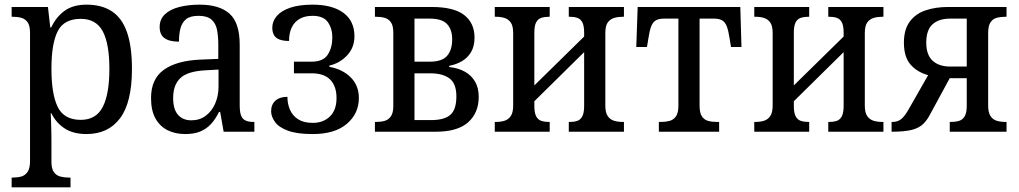

<svg xmlns="http://www.w3.org/2000/svg" viewBox="-20 -566 4378 825"><path d="M30 239V197H34Q55 197 71.5 192.5Q88 188 98.5 172.5Q109 157 109 127V-425Q109 -456 98.5 -470.5Q88 -485 71.5 -489.5Q55 -494 34 -494H30V-536H186L196 -448H200Q221 -493 257.5 -519.5Q294 -546 352 -546Q417 -546 460.5 -517.5Q504 -489 525.5 -428Q547 -367 547 -270Q547 -126 496 -58Q445 10 352 10Q295 10 258 -14Q221 -38 201 -79H198Q199 -62 199.5 -41.5Q200 -21 200.5 -1.5Q201 18 201 34V129Q201 159 211.5 173.5Q222 188 239 192.5Q256 197 275 197H283V239ZM327 -51Q393 -51 421.5 -106.5Q450 -162 450 -270Q450 -378 421.5 -431.5Q393 -485 327 -485Q255 -485 228 -432Q201 -379 201 -270Q201 -162 228 -106.5Q255 -51 327 -51Z M776 10Q733 10 700 -6.5Q667 -23 648 -57Q629 -91 629 -145Q629 -227 684.5 -266.5Q740 -306 844 -310L918 -313V-373Q918 -410 912.5 -438Q907 -466 888.5 -482Q870 -498 833 -498Q797 -498 779.5 -483.5Q762 -469 755.5 -444.5Q749 -420 749 -387Q708 -387 687 -402Q666 -417 666 -450Q666 -483 688.5 -504.5Q711 -526 750.5 -536Q790 -546 838 -546Q923 -546 966.5 -507Q1010 -468 1010 -373V-114Q1010 -86 1015.5 -70.5Q1021 -55 1034.5 -48.5Q1048 -42 1069 -42H1073V0H941L926 -85H921Q906 -54 886.5 -33Q867 -12 840.5 -1Q814 10 776 10ZM802 -49Q838 -49 864 -68.5Q890 -88 904.5 -121Q919 -154 919 -195V-267L864 -264Q786 -260 755 -230.5Q724 -201 724 -145Q724 -96 745 -72.5Q766 -49 802 -49Z M1324 10Q1256 10 1217 -4.5Q1178 -19 1161.5 -42Q1145 -65 1145 -88Q1145 -117 1163.5 -133.5Q1182 -150 1215 -150Q1215 -120 1226 -94.5Q1237 -69 1261 -53.5Q1285 -38 1324 -38Q1369 -38 1397.5 -65.5Q1426 -93 1426 -145Q1426 -195 1399.5 -223Q1373 -251 1319 -251H1243V-301H1319Q1369 -301 1388.5 -331.5Q1408 -362 1408 -405Q1408 -443 1389 -470.5Q1370 -498 1323 -498Q1290 -498 1267.5 -485Q1245 -472 1233.5 -448Q1222 -424 1222 -390Q1198 -390 1181.5 -396Q1165 -402 1157.5 -415Q1150 -428 1150 -447Q1150 -475 1169.5 -497.5Q1189 -520 1227.5 -533Q1266 -546 1323 -546Q1408 -546 1455.5 -511Q1503 -476 1503 -410Q1503 -362 1472 -328.5Q1441 -295 1395 -284V-279Q1453 -268 1487.5 -233Q1522 -198 1522 -145Q1522 -78 1470.5 -34Q1419 10 1324 10Z M1591 0V-42H1595Q1616 -42 1632.5 -46.5Q1649 -51 1659.5 -66Q1670 -81 1670 -110V-425Q1670 -456 1659.5 -470.5Q1649 -485 1632.5 -489.5Q1616 -494 1595 -494H1591V-536H1835Q1930 -536 1974.5 -501.5Q2019 -467 2019 -404Q2019 -368 2004.5 -343Q1990 -318 1965.5 -303.5Q1941 -289 1910 -283V-278Q1949 -274 1977.5 -258Q2006 -242 2021.5 -215Q2037 -188 2037 -150Q2037 -81 1991.5 -40.5Q1946 0 1853 0ZM1761 -50H1832Q1889 -50 1915 -72.5Q1941 -95 1941 -152Q1941 -207 1911.5 -229Q1882 -251 1828 -251H1761ZM1761 -301H1827Q1879 -301 1901 -326Q1923 -351 1923 -397Q1923 -439 1901 -462.5Q1879 -486 1827 -486H1761Z M2106 0V-42H2110Q2131 -42 2147.5 -47Q2164 -52 2174.5 -67Q2185 -82 2185 -112V-424Q2185 -455 2174.5 -469.5Q2164 -484 2147.5 -489Q2131 -494 2110 -494H2106V-536H2342V-494H2339Q2321 -494 2306.5 -489.5Q2292 -485 2284 -470.5Q2276 -456 2276 -425V-199L2490 -409V-425Q2490 -456 2482 -470.5Q2474 -485 2460 -489.5Q2446 -494 2428 -494H2424V-536H2661V-494H2656Q2636 -494 2619 -489Q2602 -484 2591.5 -469.5Q2581 -455 2581 -424V-112Q2581 -82 2591.5 -67Q2602 -52 2619 -47Q2636 -42 2656 -42H2661V0H2424V-42H2428Q2446 -42 2460 -46.5Q2474 -51 2482 -66Q2490 -81 2490 -111V-342L2276 -131V-111Q2276 -81 2284 -66Q2292 -51 2306.5 -46.5Q2321 -42 2339 -42H2342V0Z M2811 0V-42H2820Q2840 -42 2857 -46.5Q2874 -51 2884.5 -66Q2895 -81 2895 -112V-486H2833Q2811 -486 2798 -478.5Q2785 -471 2778 -452.5Q2771 -434 2766 -401L2760 -364H2714L2720 -536H3161L3166 -364H3121L3115 -401Q3110 -434 3103 -452.5Q3096 -471 3083 -478.5Q3070 -486 3048 -486H2986V-112Q2986 -81 2996 -66Q3006 -51 3023 -46.5Q3040 -42 3061 -42H3070V0Z M3221 0V-42H3225Q3246 -42 3262.5 -47Q3279 -52 3289.5 -67Q3300 -82 3300 -112V-424Q3300 -455 3289.5 -469.5Q3279 -484 3262.5 -489Q3246 -494 3225 -494H3221V-536H3457V-494H3454Q3436 -494 3421.5 -489.5Q3407 -485 3399 -470.5Q3391 -456 3391 -425V-199L3605 -409V-425Q3605 -456 3597 -470.5Q3589 -485 3575 -489.5Q3561 -494 3543 -494H3539V-536H3776V-494H3771Q3751 -494 3734 -489Q3717 -484 3706.5 -469.5Q3696 -455 3696 -424V-112Q3696 -82 3706.5 -67Q3717 -52 3734 -47Q3751 -42 3771 -42H3776V0H3539V-42H3543Q3561 -42 3575 -46.5Q3589 -51 3597 -66Q3605 -81 3605 -111V-342L3391 -131V-111Q3391 -81 3399 -66Q3407 -51 3421.5 -46.5Q3436 -42 3454 -42H3457V0Z M3811 0V-42H3814Q3839 -42 3854.5 -56Q3870 -70 3887 -101L3968 -243Q3921 -256 3892.5 -288.5Q3864 -321 3864 -383Q3864 -439 3889 -473Q3914 -507 3957 -521.5Q4000 -536 4053 -536H4305V-494H4301Q4280 -494 4263 -489.5Q4246 -485 4236 -470Q4226 -455 4226 -424V-112Q4226 -83 4236 -67.5Q4246 -52 4263 -47Q4280 -42 4301 -42H4305V0H4061V-42H4065Q4085 -42 4100.5 -46.5Q4116 -51 4125 -66Q4134 -81 4134 -111V-230H4031L4075 -256L3980 -81Q3965 -51 3947 -33.5Q3929 -16 3898 -8Q3867 0 3811 0ZM4063 -280H4134V-486H4063Q4014 -486 3987 -461.5Q3960 -437 3960 -383Q3960 -330 3987.5 -305Q4015 -280 4063 -280Z"/></svg>

Font: Noto Serif SemiCondensed
Style: Regular
Weight: 400
Width: 4
Designer: Monotype Design Team
Foundry: Monotype Imaging Inc.
Version: Version 2.013